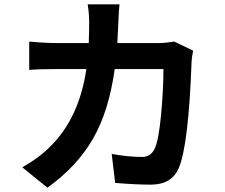

<svg xmlns="http://www.w3.org/2000/svg" viewBox="-20 -822 1040 887"><path d="M532 -802Q529 -776 526.5 -714.5Q524 -653 522 -623H710Q743 -623 785 -630L872 -588Q865 -551 865 -535Q851 -152 806 -46Q773 31 677 31Q608 31 512 23L496 -111Q572 -97 636 -97Q677 -97 695 -136Q713 -175 724 -290.5Q735 -406 735 -503H510Q483 -308 409 -180Q335 -52 199 45L83 -49Q161 -93 214 -147Q346 -278 379 -503H247Q158 -503 115 -499V-630Q189 -623 247 -623H390Q392 -679 392 -719.5Q392 -760 385 -802Z"/></svg>

Font: Swei Fan Sans CJK TC
Style: Bold
Weight: 700
Version: Version 2.130